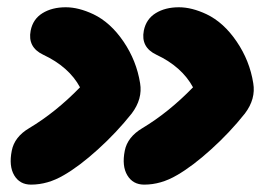

<svg xmlns="http://www.w3.org/2000/svg" viewBox="-20 -559 735 526"><path d="M64.9 -53.2Q34.2 -53.2 19 -78.6Q3.9 -104 12.2 -146Q19.5 -184.1 60.1 -208Q132.8 -251.5 199.2 -319.8Q168.9 -376 98.1 -409.2Q55.2 -429.7 64 -475.1Q70.3 -506.8 96.4 -522.9Q122.6 -539.1 160.2 -539.1Q195.3 -539.1 235.8 -520Q282.7 -497.6 318.4 -445.1Q354 -392.6 363.8 -331.1Q371.1 -288.1 340.8 -248Q299.3 -195.8 248.3 -149.7Q197.3 -103.5 154.8 -79.1Q110.8 -53.2 64.9 -53.2ZM375 -53.2Q344.2 -53.2 328.9 -78.6Q313.5 -104 321.8 -146Q329.1 -183.6 370.1 -208Q441.9 -251 508.8 -319.8Q478 -376.5 408.2 -409.2Q365.2 -429.7 374 -475.1Q380.4 -506.8 406.5 -522.9Q432.6 -539.1 470.2 -539.1Q505.4 -539.1 545.9 -520Q592.8 -497.6 628.4 -445.1Q664.1 -392.6 673.8 -331.1Q681.2 -288.1 650.9 -248Q609.4 -195.8 558.3 -149.7Q507.3 -103.5 464.8 -79.1Q420.9 -53.2 375 -53.2Z"/></svg>

Font: Shantell Sans Bouncy
Style: Italic
Weight: 800
Italic angle: -11.31°
Designer: Stephen Nixon, Anya Danilova, Shantell Martin
Foundry: Arrow Type
Version: Version 1.006;[9816181b4]